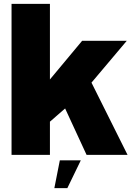

<svg xmlns="http://www.w3.org/2000/svg" viewBox="-20 -805 708 998"><path d="M316.5 -245.5 430 0H643L452 -382.5ZM40 0H239.5V-172.5L324 -246L450.5 -369.5L639 -593H407L239.5 -392V-785H40ZM262.5 173H330L400 28.5H291Z"/></svg>

Font: Anybody Thin ExtraBold
Style: Regular
Weight: 800
Version: Version 1.113;gftools[0.9.25]